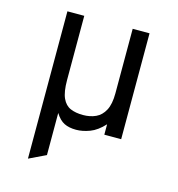

<svg xmlns="http://www.w3.org/2000/svg" viewBox="-106 -603 828 895"><g transform="rotate(15 308.0 -155.5)"><path d="M109.5 200V-511H190.8V-201.2Q190.8 -144 204.5 -114.2Q218.2 -84.4 243.6 -73.6Q268.9 -62.8 304 -62.8Q338.4 -62.8 365.6 -75.2Q392.9 -87.8 408.7 -117.7Q424.5 -147.6 424.5 -199.2V-511H505.8V0H424.5V-50.2Q391 -13.8 356.4 -0.9Q321.9 12 290.8 12Q256.6 12 233.4 0.4Q210.1 -11.1 190.8 -42.2V161Z"/></g></svg>

Font: Overpass Mono Light
Style: Regular
Weight: 300
Monospace: yes
Designer: Delve Withrington, Dave Bailey
Foundry: Delve Fonts LLC
Version: Version 4.000